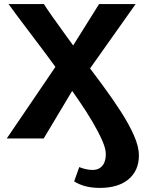

<svg xmlns="http://www.w3.org/2000/svg" viewBox="-20 -678 700 940"><path d="M468 242Q431 242 399.5 234Q368 226 343 210L368 140Q382 146 399.5 150Q417 154 433 154Q455 154 469.5 144Q484 134 491 117Q498 100 498 76Q498 50 480.5 10Q463 -30 433.5 -80.5Q404 -131 365 -187.5Q326 -244 284 -304Q243 -363 202 -417.5Q161 -472 125.5 -519Q90 -566 63 -602Q36 -638 22 -658H195Q208 -637 235.5 -598Q263 -559 300 -508Q337 -457 380 -398Q431 -330 481 -262.5Q531 -195 571.5 -132Q612 -69 636 -14.5Q660 40 660 83Q660 157 609.5 199.5Q559 242 468 242ZM13 0 266 -372 321 -428 465 -658H644L411 -329L359 -276L194 0Z"/></svg>

Font: Ysabeau Infant ExtraBold
Style: Regular
Weight: 800
Designer: Christian Thalmann (Catharsis Fonts)
Version: Version 2.001;gftools[0.9.30]; featfreeze: ss01,ss02,lnum